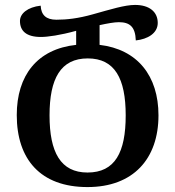

<svg xmlns="http://www.w3.org/2000/svg" viewBox="-20 -747 711 779"><path d="M335 12C521 12 623 -103 623 -279C623 -440 537 -547 384 -565V-645C416 -652 444 -657 462 -657C506 -657 529 -639 531 -583C579 -588 620 -612 620 -654C620 -699 586 -727 528 -727C486 -727 429 -709 357 -689C297 -672 250 -667 209 -667C167 -667 147 -686 145 -724C92 -718 61 -692 61 -662C61 -622 86 -597 146 -597C173 -597 224 -604 289 -622V-565C131 -548 48 -441 48 -280C48 -101 144 12 335 12ZM335 -47C226 -47 181 -129 181 -279C181 -428 226 -510 336 -510C446 -510 490 -428 490 -279C490 -129 447 -47 335 -47Z"/></svg>

Font: Noto Serif Georgian Condensed SemiBold
Style: Regular
Weight: 600
Width: 3
Designer: Monotype Design Team, Akaki Razmadze
Foundry: Google LLC
Version: Version 2.003